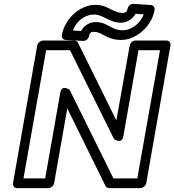

<svg xmlns="http://www.w3.org/2000/svg" viewBox="-20 -945 899 990"><path d="M688 -25H565L339 -482C339 -482 299 -511 291 -468L213 -25H101L218 -686H341L568 -228C568 -228 608 -199 616 -242L694 -686H805ZM704 25C715 25 731 15 734 0L859 -711C861 -722 854 -736 839 -736H678C667 -736 652 -726 649 -711L580 -324L382 -725C379 -731 371 -736 363 -736H202C191 -736 175 -726 172 -711L47 0C45 11 53 25 68 25H229C240 25 256 15 259 0L327 -386L524 14C527 20 535 25 543 25ZM604 -828C636 -828 664 -847 679 -874L721 -871C707 -835 682 -811 651 -797C639 -792 626 -789 612 -789C570 -789 555 -807 517 -823C504 -829 489 -831 472 -831C440 -831 412 -812 398 -785L356 -788C369 -824 395 -849 425 -862C438 -867 451 -870 464 -870C488 -870 505 -861 526 -851C544 -842 569 -828 604 -828ZM613 -878C591 -878 574 -886 554 -896C536 -905 510 -920 473 -920C453 -920 432 -916 412 -907C357 -883 311 -830 299 -764C297 -752 305 -740 319 -739L408 -734C424 -733 437 -746 439 -759C442 -775 449 -781 463 -781C474 -781 483 -779 490 -776C517 -765 546 -739 603 -739C624 -739 644 -743 664 -752C718 -776 765 -826 777 -894C779 -905 772 -918 758 -919L669 -925C653 -926 640 -913 638 -900C635 -885 627 -878 613 -878Z"/></svg>

Font: Asimov
Style: WidOuIt
Weight: 500
Designer: Google
Version: Version 2.000980; 2014